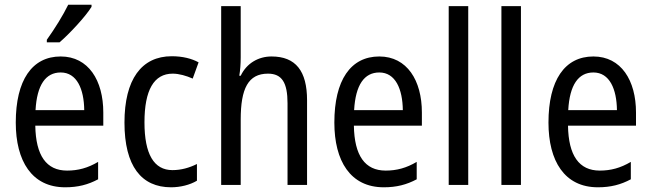

<svg xmlns="http://www.w3.org/2000/svg" viewBox="-20 -786 2766 816"><path d="M369 -757V-766H270C248 -721 214 -666 179 -617V-606H233C275 -642 344 -716 369 -757ZM238 -546C116 -546 47 -445 47 -265C47 -102 115 10 257 10C311 10 354 -1 397 -24V-98C353 -72 312 -61 265 -61C177 -61 132 -125 130 -252H419V-308C419 -444 356 -546 238 -546ZM238 -478C307 -478 337 -407 338 -318H131C137 -425 174 -478 238 -478Z M707 10C746 10 787 0 817 -18V-89C785 -73 750 -63 713 -63C634 -63 594 -131 594 -266C594 -403 634 -473 714 -473C741 -473 772 -464 799 -452L824 -521C795 -537 756 -547 710 -547C581 -547 509 -448 509 -265C509 -80 581 10 707 10Z M1003 -543V-760H920V0H1003V-278C1003 -410 1035 -473 1119 -473C1178 -473 1202 -435 1202 -347V0H1285V-360C1285 -484 1237 -546 1134 -546C1078 -546 1028 -517 1003 -464H997C1001 -487 1003 -515 1003 -543Z M1592 -546C1470 -546 1401 -445 1401 -265C1401 -102 1469 10 1611 10C1665 10 1708 -1 1751 -24V-98C1707 -72 1666 -61 1619 -61C1531 -61 1486 -125 1484 -252H1773V-308C1773 -444 1710 -546 1592 -546ZM1592 -478C1661 -478 1691 -407 1692 -318H1485C1491 -425 1528 -478 1592 -478Z M1970 0V-760H1887V0Z M2194 0V-760H2111V0Z M2502 -546C2380 -546 2311 -445 2311 -265C2311 -102 2379 10 2521 10C2575 10 2618 -1 2661 -24V-98C2617 -72 2576 -61 2529 -61C2441 -61 2396 -125 2394 -252H2683V-308C2683 -444 2620 -546 2502 -546ZM2502 -478C2571 -478 2601 -407 2602 -318H2395C2401 -425 2438 -478 2502 -478Z"/></svg>

Font: Noto Sans Khmer UI Condensed
Style: Regular
Weight: 400
Width: 3
Designer: Danh Hong and the Monotype Design Team
Foundry: Monotype Imaging Inc.
Version: Version 2.002